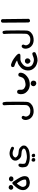

<svg xmlns="http://www.w3.org/2000/svg" viewBox="1595 -2072 810 4040"><g transform="rotate(-90 2000.0 -52.0)"><path d="M170.4 170.9Q142.6 168 117.7 160.2Q112.8 158.7 107.7 156.5Q102.5 154.3 97.2 151.1Q91.8 147.9 86.4 144.3Q81.1 140.6 75.4 136Q69.8 131.3 64.5 126.5Q57.1 119.6 51.3 113Q45.4 106.4 40.8 99.9Q36.1 93.3 32.5 86.4Q28.8 79.6 26.4 72.8Q16.6 45.4 21 3.7Q25.4 -38.1 52.7 -80.1Q79.6 -121.1 140.1 -182.6Q145 -187.5 149.4 -190.4Q161.6 -199.2 173.3 -197Q185.1 -194.8 194.3 -182.1Q268.6 -71.3 292.5 -21.5Q316.4 29.3 314 66.9Q312.5 85.4 308.8 99.6Q305.2 113.8 298.3 123Q296.4 125.5 294.7 127.7Q293 129.9 291 131.8Q289.1 133.8 286.9 135.7Q284.7 137.7 282.5 139.4Q280.3 141.1 277.8 142.6Q275.4 144 272.7 145.5Q270 147 267.3 148.4Q264.6 149.9 262.2 150.9Q240.2 159.7 217.8 165.5Q206.5 168 194.8 169.4Q183.1 170.9 170.9 170.9ZM233.4 88.9Q245.6 80.1 240.7 48.8Q235.4 14.6 211.9 -26.4Q189 -65.4 158.7 -103.5Q153.3 -98.1 148.9 -93.3Q144.5 -88.4 141.1 -83.7Q137.7 -79.1 134.3 -74.2Q123 -56.2 111.3 -39.1Q100.1 -22.5 92.8 -4.4Q85.9 13.7 87.9 32.7Q89.8 51.8 103 70.8Q115.7 89.8 134.3 94.2Q153.8 99.6 187.5 97.7Q220.7 95.7 233.4 88.9ZM246.6 -174.8Q238.3 -175.3 230.5 -179.2Q222.7 -183.1 216.3 -190.2Q210 -197.3 206.5 -205.8Q203.1 -214.4 203.6 -223.1Q204.1 -241.7 220.7 -257.3Q237.3 -272.9 262.7 -268.1Q287.1 -263.2 299.3 -249.5Q312 -234.9 307.1 -212.9Q305.2 -206.1 302.5 -200.2Q299.8 -194.3 295.9 -189.7Q292 -185.1 286.6 -182.1Q279.3 -177.2 269.3 -175.5Q259.3 -173.8 246.6 -174.8ZM67.9 -177.7Q53.7 -178.7 39.6 -193.8Q32.7 -201.2 29.3 -209.7Q25.9 -218.3 26.9 -227.5Q28.3 -245.6 43.9 -261.7Q60.5 -278.8 83.5 -274.4Q94.2 -272 103 -267.6Q111.8 -263.2 117.7 -256.3Q130.4 -242.2 127 -221.7Q126 -217.8 125 -214.1Q124 -210.4 122.3 -207Q120.6 -203.6 118.4 -200.7Q116.2 -197.8 113.5 -194.8Q110.8 -191.9 107.4 -189.5Q91.8 -177.7 68.4 -177.7Z M654.8 285.2Q638.2 284.2 627.4 273.9Q615.7 262.7 618.7 242.2Q621.6 222.7 632.3 212.9Q644 202.1 666.5 210Q688.5 217.3 693.4 235.4Q697.8 252.4 690.4 269Q686.5 278.3 677.2 282.2Q668 286.1 654.8 285.2ZM746.1 282.2Q742.7 282.2 739.5 281.7Q736.3 281.2 733.2 280Q730 278.8 727.3 276.9Q724.6 274.9 722.2 272.9Q716.8 268.1 714.4 261Q711.9 253.9 711.9 245.1Q711.9 240.7 712.6 236.6Q713.4 232.4 715.1 228.8Q716.8 225.1 719.5 221.9Q722.2 218.8 725.6 216.3Q739.3 205.6 758.3 211.9Q764.6 213.9 769.5 218Q774.4 222.2 778.1 228Q781.7 233.9 783.7 241.2Q790 265.1 776.4 274.4Q770 278.3 762.7 280.3Q755.4 282.2 746.1 282.2ZM612.8 158.2Q540.5 136.7 520 107.4Q500 78.1 499 21Q498 -36.6 523.4 -61.5V-62L524.4 -62.5Q536.6 -70.8 552.7 -68.4H553.7L554.2 -67.9L567.9 -61L569.3 -60.1L570.3 -58.6Q578.6 -46.4 576.2 -30.3Q569.3 29.3 574.2 53.2Q578.6 75.2 596.2 83Q616.2 92.3 657.2 102.1Q697.8 112.3 739.3 108.4Q753.4 106.9 768.1 104.7Q782.7 102.5 798.3 99.6Q814 96.7 830.1 92.3Q877 81.1 889.6 56.2Q896 45.4 892.1 35.4Q888.2 25.4 872.6 15.6Q840.8 -4.9 782.2 -5.9Q719.2 -6.8 686.5 -41Q655.3 -73.7 646 -98.6Q636.7 -123.5 640.6 -148.4Q645 -173.3 656.2 -189.5Q667.5 -205.1 690.4 -223.1Q712.9 -241.7 747.8 -250.7Q782.7 -259.8 817.4 -254.4Q834 -251.5 848.9 -247.8Q863.8 -244.1 876 -239.3Q900.9 -230 922.9 -216.8L923.8 -216.3L924.3 -215.3Q929.2 -210 930.9 -202.4Q932.6 -194.8 931.6 -186.5V-185.5L930.7 -184.6L922.9 -170.9L922.4 -169.4L920.9 -168.9Q915 -165 907.5 -163.6Q899.9 -162.1 891.6 -163.1H891.1L890.1 -163.6Q886.2 -165.5 882.6 -167.2Q878.9 -168.9 875.2 -170.7Q871.6 -172.4 867.7 -173.8Q863.8 -175.3 860.1 -176.8Q856.4 -178.2 852.5 -179.7Q848.6 -181.2 844.7 -182.4Q840.8 -183.6 836.9 -185.1Q823.7 -189 811.5 -190.7Q799.3 -192.4 788.1 -191.4Q780.3 -190.9 773.4 -189.7Q766.6 -188.5 760.7 -187.3Q754.9 -186 750 -184.1Q735.8 -178.7 718.8 -160.2Q702.6 -142.6 706.5 -126.5Q710.4 -108.9 741.7 -87.4Q773.4 -65.4 825.7 -64.5Q844.2 -64 860.6 -60.3Q877 -56.6 890.9 -49.6Q904.8 -42.5 916 -31.7Q927.2 -21 935.1 -12Q942.9 -2.9 948 5.4Q953.1 13.7 955.6 21.5Q958.5 32.2 958.3 44.2Q958 56.2 955.1 69.8Q948.7 97.2 904.8 128.9Q861.3 160.2 770.5 167.5Q725.6 171.4 686 168.9Q646.5 166.5 612.8 158.2Z M1662.6 251Q1629.4 248 1600.6 236.8Q1570.8 225.6 1545.4 200.7Q1536.6 191.9 1529.3 182.4Q1522 172.9 1516.4 162.4Q1510.7 151.9 1506.3 140.1Q1493.2 105.5 1495.1 69.8Q1497.1 33.7 1520 9.8L1520.5 9.3Q1534.2 -3.4 1554.2 -1H1555.2L1556.2 -0.5L1570.8 6.3L1572.3 6.8L1572.8 7.8Q1583 20.5 1582 39.6V41L1581.1 42Q1563.5 71.8 1566.9 94.2Q1569.8 117.7 1585.4 138.7Q1590.3 145.5 1595.7 151.1Q1601.1 156.7 1606.2 160.9Q1611.3 165 1616.2 167.5Q1632.8 175.8 1651.9 178.7Q1671.4 181.6 1695.8 181.2Q1719.7 180.7 1744.1 171.4Q1768.1 162.1 1787.1 140.6Q1789.6 138.2 1791.5 135.3Q1793.5 132.3 1795.4 129.6Q1797.4 127 1799.1 124Q1800.8 121.1 1802 117.9Q1803.2 114.7 1804.2 111.6Q1805.2 108.4 1806.2 105Q1807.1 101.6 1807.6 98.1Q1808.1 94.7 1808.6 91.3Q1809.6 81.5 1810.3 55.7Q1811 29.8 1811.3 -12.2Q1811.5 -54.2 1811.5 -111.3Q1811.5 -196.8 1810.8 -247.6Q1810.1 -298.3 1808.6 -312Q1805.7 -340.3 1804.7 -370.1V-370.6Q1805.2 -373.5 1805.7 -376Q1806.2 -378.4 1806.9 -380.9Q1807.6 -383.3 1808.8 -385.7Q1810.1 -388.2 1811.5 -390.4Q1813 -392.6 1814.9 -394.5L1815.4 -395Q1827.1 -405.8 1846.2 -403.3H1847.2L1848.1 -402.8L1862.8 -396L1865.2 -395L1866.2 -392.1Q1870.6 -376.5 1873.3 -359.6Q1876 -342.8 1877.4 -325.2Q1879.9 -290 1879.9 -106.9Q1879.9 -70.3 1879.6 -39.6Q1879.4 -8.8 1879.2 16.6Q1878.9 42 1878.4 61.3Q1877.9 80.6 1877.2 94.5Q1876.5 108.4 1875.5 116.2Q1870.6 157.7 1836.9 192.4Q1802.7 227.1 1757.3 240.2Q1712.4 252.9 1663.1 251Z M2259.8 306.6Q2238.3 302.2 2221.7 285.2Q2204.1 268.1 2206.1 243.7Q2208 219.7 2226.6 202.6Q2245.1 185.1 2272.9 189.5Q2286.1 191.4 2296.6 197.5Q2307.1 203.6 2314 213.4Q2327.6 232.9 2322.3 260.3Q2316.9 288.1 2299.8 297.4Q2283.7 306.6 2260.7 306.6H2260.3ZM2225.1 169.9Q2207 168 2189.7 163.6Q2172.4 159.2 2156.2 152.8Q2122.6 139.6 2090.8 108.4Q2058.1 76.2 2048.3 44.9Q2038.1 13.7 2038.1 -20.5Q2038.1 -55.2 2054.7 -84L2055.2 -85L2056.2 -85.9Q2073.2 -98.6 2097.2 -96.7H2098.1L2099.1 -96.2L2118.7 -86.4L2120.1 -85.9L2120.6 -85Q2133.8 -69.3 2131.8 -45.4Q2128.4 -8.3 2135 15.4Q2141.6 39.1 2157.2 49.8Q2190.9 73.7 2214.8 78.1Q2239.3 83 2267.1 78.1Q2281.2 75.7 2294.9 72.5Q2308.6 69.3 2321.8 65.4Q2334 62 2345.5 55.7Q2356.9 49.3 2367.2 40.5Q2387.2 22.9 2394.5 -3.4Q2402.8 -32.2 2414.6 -58.1L2415 -59.1L2416 -60.1Q2431.6 -73.2 2455.6 -71.3H2456.5L2457.5 -70.8L2477.1 -61L2478 -60.5L2479 -59.6Q2494.6 -42 2490.2 -15.6Q2486.3 14.2 2473.1 42.5Q2460 70.8 2418 107.4Q2376 144 2327.1 158.2Q2278.8 171.9 2225.6 169.9Z M2740.2 333Q2693.8 326.2 2653.8 309.1Q2613.8 292 2585.9 259.3Q2558.6 226.6 2547.9 199.2Q2537.1 171.9 2537.1 128.4Q2537.1 84.5 2556.6 41.5Q2566.4 20 2578.9 3.4Q2591.3 -13.2 2606.4 -24.9Q2635.3 -47.9 2655.8 -63Q2675.8 -77.6 2748 -98.1Q2721.7 -119.1 2692.4 -131.3Q2658.2 -146 2622.1 -157.7L2620.6 -158.2L2619.6 -159.2Q2606 -173.8 2608.4 -194.8V-195.8L2608.9 -196.8L2616.7 -213.4L2617.7 -214.8L2618.7 -215.8Q2637.2 -227.5 2661.1 -224.6H2661.6Q2676.3 -220.2 2690.4 -215.1Q2704.6 -210 2718.3 -203.9Q2731.9 -197.8 2745.1 -190.9Q2784.7 -169.9 2835.4 -128.4Q2848.1 -118.2 2857.7 -108.9Q2867.2 -99.6 2874.3 -91.1Q2881.3 -82.5 2885.3 -74.7Q2889.2 -66.9 2889.6 -60.1Q2890.6 -48.8 2886 -41.5Q2881.3 -34.2 2872.3 -30.5Q2863.3 -26.9 2850.6 -27.3Q2794.9 -30.3 2767.6 -27.3Q2740.7 -24.4 2719.7 -14.2Q2698.7 -3.9 2666 22.9Q2633.8 49.3 2622.1 79.1Q2610.4 109.4 2614.3 146Q2618.2 182.1 2635.7 204.1Q2653.8 226.6 2695.3 242.7Q2737.3 258.8 2768.6 256.3Q2800.3 253.9 2828.6 241.2Q2838.9 236.8 2848.9 233.2Q2858.9 229.5 2869.4 227.1Q2879.9 224.6 2890.6 222.7H2892.6L2894 223.1L2910.6 231L2912.1 231.4L2912.6 232.9Q2924.8 248 2922.9 268.1V269.5L2922.4 270.5L2913.6 287.1L2912.6 288.6L2911.1 289.6Q2873 309.1 2831.1 321.3Q2789.1 333 2741.2 333H2740.7ZM2733.4 183.6Q2726.1 182.6 2719.2 179.4Q2712.4 176.3 2706.3 171.6Q2700.2 167 2694.8 160.6Q2677.7 140.6 2679.2 118.7Q2680.7 97.2 2697.8 80.6Q2714.8 64 2742.2 67.4Q2749 68.4 2755.1 70.1Q2761.2 71.8 2766.4 74.7Q2771.5 77.6 2775.6 81.5Q2779.8 85.4 2783.2 90.3Q2796.4 110.4 2791.5 132.3Q2789.1 142.6 2783.9 151.4Q2778.8 160.2 2771.5 167Q2756.3 180.2 2735.4 183.6H2734.4Z M3162.6 251Q3129.4 248 3100.6 236.8Q3070.8 225.6 3045.4 200.7Q3036.6 191.9 3029.3 182.4Q3022 172.9 3016.4 162.4Q3010.7 151.9 3006.3 140.1Q2993.2 105.5 2995.1 69.8Q2997.1 33.7 3020 9.8L3020.5 9.3Q3034.2 -3.4 3054.2 -1H3055.2L3056.2 -0.5L3070.8 6.3L3072.3 6.8L3072.8 7.8Q3083 20.5 3082 39.6V41L3081.1 42Q3063.5 71.8 3066.9 94.2Q3069.8 117.7 3085.4 138.7Q3090.3 145.5 3095.7 151.1Q3101.1 156.7 3106.2 160.9Q3111.3 165 3116.2 167.5Q3132.8 175.8 3151.9 178.7Q3171.4 181.6 3195.8 181.2Q3219.7 180.7 3244.1 171.4Q3268.1 162.1 3287.1 140.6Q3289.6 138.2 3291.5 135.3Q3293.5 132.3 3295.4 129.6Q3297.4 127 3299.1 124Q3300.8 121.1 3302 117.9Q3303.2 114.7 3304.2 111.6Q3305.2 108.4 3306.2 105Q3307.1 101.6 3307.6 98.1Q3308.1 94.7 3308.6 91.3Q3309.6 81.5 3310.3 55.7Q3311 29.8 3311.3 -12.2Q3311.5 -54.2 3311.5 -111.3Q3311.5 -196.8 3310.8 -247.6Q3310.1 -298.3 3308.6 -312Q3305.7 -340.3 3304.7 -370.1V-370.6Q3305.2 -373.5 3305.7 -376Q3306.2 -378.4 3306.9 -380.9Q3307.6 -383.3 3308.8 -385.7Q3310.1 -388.2 3311.5 -390.4Q3313 -392.6 3314.9 -394.5L3315.4 -395Q3327.1 -405.8 3346.2 -403.3H3347.2L3348.1 -402.8L3362.8 -396L3365.2 -395L3366.2 -392.1Q3370.6 -376.5 3373.3 -359.6Q3376 -342.8 3377.4 -325.2Q3379.9 -290 3379.9 -106.9Q3379.9 -70.3 3379.6 -39.6Q3379.4 -8.8 3379.2 16.6Q3378.9 42 3378.4 61.3Q3377.9 80.6 3377.2 94.5Q3376.5 108.4 3375.5 116.2Q3370.6 157.7 3336.9 192.4Q3302.7 227.1 3257.3 240.2Q3212.4 252.9 3163.1 251Z M3576.7 174.3 3560.1 166.5 3558.6 166 3557.6 164.6Q3546.9 150.4 3546.9 131.8L3543 -400.4V-400.9Q3543.9 -415.5 3553.2 -426.3V-426.8L3553.7 -427.2Q3567.4 -438.5 3587.4 -436.5H3588.4L3589.4 -436L3606 -428.2L3607.9 -427.2L3608.9 -425.3L3616.7 -408.7L3617.2 -407.7V-406.2L3624 143.6V145L3623 146.5L3614.3 162.1V163.1L3613.3 163.6Q3598.6 177.2 3578.6 174.8H3577.6Z"/></g></svg>

Font: NaikaiFont
Style: SemiBold
Weight: 600
Version: Version 1.89